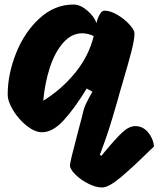

<svg xmlns="http://www.w3.org/2000/svg" viewBox="-20 -584 700 848"><path d="M289 146Q289 132 323 4Q346 -82 348 -93Q351 -114 388 -179L363 -193Q310 -106 261.5 -53Q213 0 166 0Q134 0 98.5 -28Q63 -56 38.5 -96Q14 -136 14 -167Q14 -256 51 -349Q88 -442 154.5 -503Q221 -564 305 -564Q335 -564 366 -537Q397 -510 406 -482Q411 -504 420.5 -520.5Q430 -537 441 -537Q467 -537 498.5 -518.5Q530 -500 552 -475.5Q574 -451 574 -437Q574 -409 560 -355Q546 -301 521 -217L507 -169L500 -143Q496 -130 476 -61.5Q456 7 421 100L428 104L442 87Q492 27 521 0Q550 -27 578 -27Q611 -27 634 0.5Q657 28 660 63L641 81Q567 154 513.5 199Q460 244 431 244Q403 244 369.5 227Q336 210 312.5 186.5Q289 163 289 146ZM394 -425Q367 -437 343 -437Q296 -437 259 -395Q222 -353 200 -285Q178 -217 171 -139Q252 -189 312 -262.5Q372 -336 394 -425Z"/></svg>

Font: Mogra
Style: Regular
Weight: 400
Designer: Lipi Raval
Foundry: Lipi Raval
Version: Version 1.002;PS 1.002;hotconv 1.0.88;makeotf.lib2.5.647800;